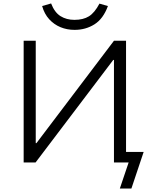

<svg xmlns="http://www.w3.org/2000/svg" viewBox="-20 -941 881 1112"><path d="M674 151 725 0H640V-594H636L186 0H117V-705H187V-112H191L640 -705H710V-61H812L741 151ZM412 -768Q368 -768 330.5 -783.5Q293 -799 265 -829.5Q237 -860 224 -906L276 -921Q296 -869 330.5 -847.5Q365 -826 411 -826Q462 -826 495 -846.5Q528 -867 556 -920L605 -906Q578 -832 527 -800Q476 -768 412 -768Z"/></svg>

Font: Nunito Sans 6pt Light
Style: Regular
Weight: 300
Version: Version 3.101;gftools[0.9.27]